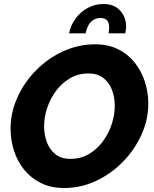

<svg xmlns="http://www.w3.org/2000/svg" viewBox="-20 -936 773 962"><path d="M301 6Q236 6 186 -18.5Q136 -43 102 -84.5Q68 -126 50.5 -179.5Q33 -233 33 -291Q33 -372 67 -447.5Q101 -523 160.5 -583.5Q220 -644 296.5 -679Q373 -714 457 -714Q522 -714 571.5 -689.5Q621 -665 654.5 -623Q688 -581 705.5 -528Q723 -475 723 -417Q723 -337 689 -261.5Q655 -186 596 -125.5Q537 -65 461 -29.5Q385 6 301 6ZM333 -140Q385 -140 426 -164.5Q467 -189 496 -228.5Q525 -268 540 -314.5Q555 -361 555 -406Q555 -449 541 -486Q527 -523 497.5 -545.5Q468 -568 423 -568Q372 -568 331 -544Q290 -520 261 -481Q232 -442 216.5 -395.5Q201 -349 201 -304Q201 -260 215 -223Q229 -186 258 -163Q287 -140 333 -140ZM326 -769Q335 -812 360 -845Q385 -878 421 -897Q457 -916 498 -916Q552 -916 582 -883Q612 -850 612 -802Q612 -794 610.5 -786Q609 -778 608 -769H524Q527 -787 527 -799Q527 -846 483 -846Q457 -846 437.5 -828.5Q418 -811 409 -769Z"/></svg>

Font: Raleway ExtraBold
Style: Italic
Weight: 800
Italic angle: -12°
Designer: Matt McInerney, Pablo Impallari, Rodrigo Fuenzalida
Foundry: Matt McInerney, Pablo Impallari, Rodrigo Fuenzalida
Version: Version 4.026